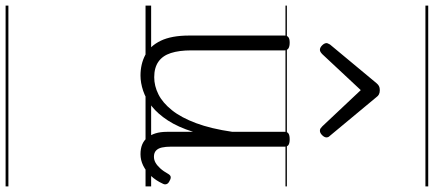

<svg xmlns="http://www.w3.org/2000/svg" viewBox="-452 -598 1550 686"><g transform="rotate(90 323.0 -255.0)"><path d="M250 18Q209 18 176.5 1Q144 -16 125.5 -54.5Q107 -93 107 -156V-496Q107 -506 113 -510.5Q119 -515 132 -515Q146 -515 153 -510.5Q160 -506 160 -496V-163Q160 -120 169.5 -90.5Q179 -61 200.5 -46Q222 -31 256 -31Q287 -31 317 -46Q347 -61 373.5 -94Q400 -127 420 -180.5Q440 -234 451 -310V-497Q451 -507 457.5 -511Q464 -515 478 -515Q491 -515 497.5 -511Q504 -507 504 -497V-91Q504 -72 507 -58.5Q510 -45 518 -37.5Q526 -30 540 -30Q551 -30 561 -35.5Q571 -41 581.5 -52.5Q592 -64 602 -82Q607 -90 613.5 -90Q620 -90 628 -85Q636 -81 638 -74.5Q640 -68 636 -61Q625 -37 608 -19Q591 -1 571.5 8.5Q552 18 531 18Q511 18 496.5 12Q482 6 472 -6Q462 -18 456.5 -35.5Q451 -53 451 -77V-170Q434 -116 410.5 -80Q387 -44 360 -22.5Q333 -1 304.5 8.5Q276 18 250 18ZM158 -623Q150 -623 142 -631Q134 -639 134 -647Q134 -649 135.5 -652Q137 -655 139 -659L277 -825Q282 -831 287.5 -834Q293 -837 302 -837Q311 -837 317 -834Q323 -831 327 -825L465 -659Q469 -655 470 -652Q471 -649 471 -647Q471 -639 463 -631Q455 -623 447 -623Q442 -623 438.5 -625.5Q435 -628 431 -632L302 -769L174 -632Q170 -628 166 -625.5Q162 -623 158 -623ZM0 490H646V500H0ZM0 -20H646V0H0ZM0 -505H646V-500H0ZM0 -1010H646V-1000H0Z"/></g></svg>

Font: Playwrite PE Guides
Style: Regular
Weight: 400
Designer: Veronika Burian, José Scaglione
Foundry: TypeTogether
Version: Version 1.003